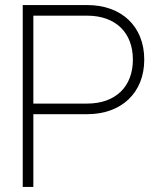

<svg xmlns="http://www.w3.org/2000/svg" viewBox="-20 -740 621 760"><path d="M112 0V-288H325C461.5 -288 551 -373.5 551 -504C551 -635 462 -720 325 -720H70V0ZM112 -678H325C437 -678 506 -611.5 506 -504C506 -396.5 437 -330 325 -330H112Z"/></svg>

Font: Vela Sans ExtLt
Style: Regular
Weight: 200
Designer: Principal design: Mikhail Sharanda - project Manrope.
Design modification: Ravid Balaliev
Foundry: Mikhail Sharanda
Version: Version 1.001